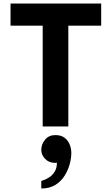

<svg xmlns="http://www.w3.org/2000/svg" viewBox="-20 -720 636 1093"><path d="M223 0V-574H40V-700H556V-574H369V0ZM215 353Q215 353 215 342Q215 331 215 320.5Q215 310 215 310Q215 310 228.5 305.5Q242 301 259.5 290Q277 279 290.5 258.5Q304 238 304 206Q302 207 298.5 207Q295 207 292 207Q259 207 237 184.5Q215 162 215 133Q215 101 236.5 75Q258 49 295 49Q328 49 348 64.5Q368 80 377 103.5Q386 127 386 151Q386 181 376.5 215.5Q367 250 347 281.5Q327 313 294.5 333Q262 353 215 353Z"/></svg>

Font: Inclusive Sans
Style: Regular
Weight: 400
Designer: Olivia King
Foundry: Olivia King
Version: Version 2.004